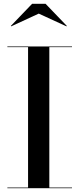

<svg xmlns="http://www.w3.org/2000/svg" viewBox="-20 -996 420 1016"><path d="M19 0V-3.5H128.5V-746.5H19V-750H361V-746.5H241V-3.5H361V0ZM39 -856.5 37.5 -859 150 -976H221L333.5 -859L332 -856.5L185 -924Z"/></svg>

Font: Bodoni Moda 48pt Medium
Style: Regular
Weight: 500
Designer: Owen Earl
Foundry: indestructible type
Version: Version 2.005